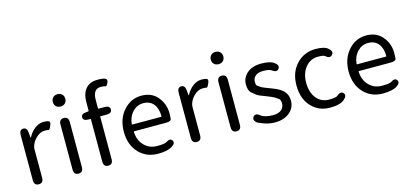

<svg xmlns="http://www.w3.org/2000/svg" viewBox="-67 -1303 3870 1810"><g transform="rotate(-15 1868.0 -398.0)"><path d="M138 0Q92 0 92 -52V-492Q92 -543 129 -545Q167 -546 171 -495L175 -450Q175 -444 176.5 -444Q178 -444 184 -454Q207 -497 247 -527Q287 -557 332 -557Q367 -557 383.5 -548.5Q400 -540 383 -504Q367 -467 358.5 -470.5Q350 -474 320 -474Q282 -474 248 -446Q208 -414 191 -369Q183 -349 183 -328V-52Q183 0 138 0Z M526 0Q480 0 480 -52V-491Q480 -543 526 -543Q571 -543 571 -491V-52Q571 0 526 0ZM526 -655Q499 -655 482 -671.5Q465 -688 465 -715Q465 -742 482 -758.5Q499 -775 526 -775Q553 -775 570 -758.5Q587 -742 587 -715Q587 -688 570 -671.5Q553 -655 526 -655Z M816 0Q770 0 770 -52V-464Q770 -469 765 -469H747Q696 -469 695 -503Q694 -538 745 -541L764 -543Q770 -543 770 -549V-630Q770 -715 809.5 -762Q849 -809 928 -809Q978 -809 1000.5 -799Q1023 -789 1009 -757Q994 -724 981 -730Q968 -736 938 -736Q861 -736 861 -629V-548Q861 -543 866 -543H924Q976 -543 976 -506Q976 -469 924 -469H866Q861 -469 861 -464V-52Q861 0 816 0Z M1299 13Q1187 13 1115 -62Q1039 -141 1039 -269.5Q1039 -398 1114 -480Q1185 -557 1285.5 -557Q1386 -557 1443 -488.5Q1500 -420 1500 -329Q1500 -302 1498 -276Q1496 -250 1445 -250H1135Q1130 -250 1130 -245Q1134 -163 1183.5 -111.5Q1233 -60 1310 -60Q1382 -60 1400 -72Q1443 -101 1462 -73Q1481 -44 1437 -16Q1392 13 1299 13ZM1130 -321Q1129 -316 1134 -316H1415Q1420 -316 1420 -321Q1420 -397 1384.5 -440.5Q1349 -484 1285 -484Q1225 -484 1182 -440Q1137 -393 1130 -321Z M1680 0Q1634 0 1634 -52V-492Q1634 -543 1671 -545Q1709 -546 1713 -495L1717 -450Q1717 -444 1718.5 -444Q1720 -444 1726 -454Q1749 -497 1789 -527Q1829 -557 1874 -557Q1909 -557 1925.5 -548.5Q1942 -540 1925 -504Q1909 -467 1900.5 -470.5Q1892 -474 1862 -474Q1824 -474 1790 -446Q1750 -414 1733 -369Q1725 -349 1725 -328V-52Q1725 0 1680 0Z M2068 0Q2022 0 2022 -52V-491Q2022 -543 2068 -543Q2113 -543 2113 -491V-52Q2113 0 2068 0ZM2068 -655Q2041 -655 2024 -671.5Q2007 -688 2007 -715Q2007 -742 2024 -758.5Q2041 -775 2068 -775Q2095 -775 2112 -758.5Q2129 -742 2129 -715Q2129 -688 2112 -671.5Q2095 -655 2068 -655Z M2439 13Q2383 13 2328 -8Q2277 -28 2275 -30Q2235 -63 2258 -92Q2282 -121 2322 -88Q2360 -58 2442 -58Q2494 -58 2523 -83Q2549 -106 2549 -143Q2549 -180 2532 -191Q2510 -206 2498.5 -214Q2487 -222 2426 -246Q2351 -273 2337 -285Q2317 -301 2297 -317Q2266 -341 2266 -403Q2266 -469 2317 -513Q2368 -557 2454 -557Q2544 -557 2582 -527Q2623 -495 2600 -466Q2578 -437 2536 -469Q2515 -485 2455 -485Q2406 -485 2380 -463Q2354 -441 2354 -407Q2354 -373 2365 -366Q2387 -351 2397 -344Q2407 -337 2439 -325Q2464 -316 2468 -314Q2473 -313 2496 -303Q2553 -282 2585 -257Q2637 -216 2637 -147.5Q2637 -79 2586 -35Q2532 13 2439 13Z M2979 13Q2868 13 2798 -62Q2724 -139 2724 -270.5Q2724 -402 2803 -482Q2877 -557 2986 -557Q3072 -557 3107 -526Q3147 -492 3122 -463Q3096 -434 3057 -469Q3043 -481 2990 -481Q2915 -481 2867 -422.5Q2819 -364 2819 -270.5Q2819 -177 2865.5 -120Q2912 -63 2987 -63Q3056 -63 3072 -78Q3111 -113 3135 -86Q3159 -60 3120 -25Q3078 13 2979 13Z M3493 13Q3381 13 3309 -62Q3233 -141 3233 -269.5Q3233 -398 3308 -480Q3379 -557 3479.5 -557Q3580 -557 3637 -488.5Q3694 -420 3694 -329Q3694 -302 3692 -276Q3690 -250 3639 -250H3329Q3324 -250 3324 -245Q3328 -163 3377.5 -111.5Q3427 -60 3504 -60Q3576 -60 3594 -72Q3637 -101 3656 -73Q3675 -44 3631 -16Q3586 13 3493 13ZM3324 -321Q3323 -316 3328 -316H3609Q3614 -316 3614 -321Q3614 -397 3578.5 -440.5Q3543 -484 3479 -484Q3419 -484 3376 -440Q3331 -393 3324 -321Z"/></g></svg>

Font: Resource Han Rounded JP
Style: Regular
Weight: 400
Designer: Cyano Hao (round all glyphs); Ryoko NISHIZUKA 西塚涼子 (kana, bopomofo & ideographs); Paul D. Hunt (Latin, Greek & Cyrillic)
Foundry: Cyano Hao
Version: 0.990